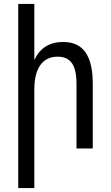

<svg xmlns="http://www.w3.org/2000/svg" viewBox="-20 -757 568 979"><path d="M73 -737H155V-451Q198 -543 302 -543Q379 -543 416 -490Q453 -437 453 -329V0H370V-329Q370 -401 347 -434.5Q324 -468 274 -468Q216 -468 185.5 -425Q155 -382 155 -300V202H73Z"/></svg>

Font: PlemolJP
Style: Regular
Weight: 400
Monospace: yes
Version: v2.0.4; ttfautohint (v1.8.4.7-5d5b-dirty) -l 6 -r 45 -G 200 